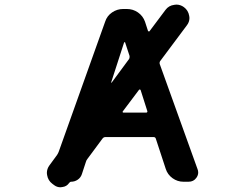

<svg xmlns="http://www.w3.org/2000/svg" viewBox="-20 -792 1040 814"><path d="M202.1 -12.7Q183.6 -26.4 179.7 -49.8Q178.7 -53.7 178.7 -58.6Q178.7 -76.2 189.5 -90.8L221.7 -134.8Q225.6 -140.6 228.5 -147.5L425.8 -700.2Q433.6 -724.6 455.1 -739.3Q476.6 -753.9 502 -753.9H517.6Q543.9 -753.9 564.9 -739.3Q585.9 -724.6 594.7 -700.2L607.4 -661.1Q608.4 -659.2 610.8 -658.7Q613.3 -658.2 614.3 -660.2L681.6 -750Q695.3 -768.6 718.8 -771.5Q722.7 -772.5 727.5 -772.5Q745.1 -772.5 759.8 -761.7Q778.3 -748 782.2 -724.6Q783.2 -720.7 783.2 -715.8Q783.2 -698.2 771.5 -683.6L659.2 -533.2Q655.3 -527.3 657.2 -520.5L817.4 -75.2Q820.3 -68.4 820.3 -60.5Q820.3 -48.8 812.5 -38.1Q800.8 -21.5 779.3 -21.5H757.8Q732.4 -21.5 711.4 -36.6Q690.4 -51.8 682.6 -76.2L640.6 -204.1Q638.7 -210.9 630.9 -210.9H426.8Q419.9 -210.9 415 -205.1L350.6 -118.2Q345.7 -112.3 343.8 -104.5L327.1 -53.7Q322.3 -39.1 309.6 -30.3Q296.9 -21.5 281.2 -21.5Q277.3 -21.5 274.4 -17.6L273.4 -16.6Q262.7 -1 244.1 1Q240.2 2 236.3 2Q221.7 2 210 -6.8ZM599.6 -314.5Q602.5 -314.5 604 -316.4Q605.5 -318.4 604.5 -321.3L576.2 -410.2Q575.2 -412.1 573.2 -412.6Q571.3 -413.1 569.3 -411.1L501 -320.3Q499 -318.4 500 -316.4Q501 -314.5 503.9 -314.5ZM451.2 -442.4Q451.2 -441.4 452.1 -441.4Q452.1 -441.4 452.1 -441.4Q453.1 -441.4 453.1 -441.4L527.3 -542Q529.3 -545.9 529.3 -549.8Q529.3 -552.7 529.3 -554.7L510.7 -611.3Q510.7 -613.3 508.8 -613.3Q506.8 -613.3 505.9 -611.3Z"/></svg>

Font: Rounded Mgen+ 2m medium
Style: Regular
Weight: 500
Designer: [Source Han Sans]
Ryoko NISHIZUKA  (kana & ideographs); Paul D. Hunt (Latin, Greek & Cyrillic); Wenlong ZHANG  (bopomofo
Version: Version 1.059.20150602